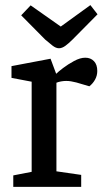

<svg xmlns="http://www.w3.org/2000/svg" viewBox="-20 -732 411 752"><path d="M32 0V-45L104 -59V-412L25 -427V-473L178 -502L200 -443Q208 -451 227 -465.5Q246 -480 270 -493Q294 -506 314 -506Q335 -506 348 -492.5Q361 -479 361 -454Q361 -436 352.5 -420.5Q344 -405 330 -394L279 -409Q267 -412 258 -413.5Q249 -415 239 -415Q229 -415 218.5 -413Q208 -411 201 -408V-61L298 -47V0ZM211 -543Q199 -543 185.5 -553.5Q172 -564 157 -577L63 -672L100 -711L218 -628L334 -712L362 -676L264 -577Q249 -562 236 -552.5Q223 -543 211 -543Z"/></svg>

Font: Faustina Medium
Style: Regular
Weight: 500
Designer: Alfonso Garcia
Foundry: http://www.omnibus-type.com
Version: Version 1.200